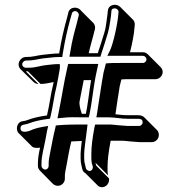

<svg xmlns="http://www.w3.org/2000/svg" viewBox="-20 -707 751 805"><path d="M646 -141C646 -150 643 -157 638 -162L585 -215C579 -221 570 -224 558 -224H515C497 -224 481 -226 464 -228C471 -273 475 -306 482 -346L489 -374C497 -375 513 -375 537 -375H632C648 -375 662 -389 662 -405C662 -413 659 -420 653 -426L600 -479C594 -485 587 -488 579 -488H525C534 -522 542 -563 544 -592L545 -602C546 -612 542 -620 537 -625L484 -678C468 -694 434 -689 432 -661L431 -650C430 -644 430 -639 429 -635L427 -620C424 -602 424 -592 418 -572C409 -541 400 -515 390 -484H352C360 -521 367 -539 378 -585C380 -593 378 -601 373 -609L320 -662C306 -682 270 -679 266 -652L261 -632C249 -590 237 -539 228 -483C205 -483 179 -479 157 -477C131 -474 121 -468 88 -468C72 -468 58 -453 58 -437C58 -429 61 -422 66 -417L120 -364C126 -358 133 -355 141 -355L88 -408H97L150 -355C172 -355 186 -360 205 -363C204 -358 203 -353 202 -349C193 -314 187 -264 177 -223C145 -219 117 -212 93 -203C89 -201 83 -200 76 -199C50 -197 42 -160 62 -145L115 -92C123 -86 136 -86 148 -88C143 -66 139 -44 139 -23V-11C139 -3 143 4 148 9L201 63C207 69 215 72 223 72C239 72 252 58 252 42V30C252 21 255 5 260 -20C266 -51 271 -84 279 -114C292 -115 309 -115 323 -116C320 -89 318 -71 318 -63V-41C318 -32 319 -22 322 -11L325 2C327 10 332 16 339 20L392 73C416 88 441 66 437 41L384 -12L380 -25L433 28C432 21 431 16 431 12V-10C431 -35 435 -70 444 -117H488C504 -117 513 -115 527 -114L566 -111H616C633 -111 646 -125 646 -141ZM362 -371C355 -331 347 -259 340 -230H326H323C316 -251 311 -270 314 -284C319 -306 326 -349 331 -371ZM578 -194C578 -186 571 -179 563 -179H514L475 -182C462 -183 452 -185 435 -185H379L376 -173C367 -125 363 -90 363 -63V-41C363 -34 364 -29 365 -22L369 -9C371 5 359 15 347 7C343 4 341 2 340 -2L337 -15C334 -25 333 -33 333 -41V-63C333 -74 337 -109 345 -168L347 -185H330C296 -185 260 -185 225 -182L214 -181L212 -171C204 -140 198 -106 192 -76C187 -51 184 -35 184 -23V-11C184 -3 177 4 170 4C162 4 154 -4 154 -11V-23C154 -54 165 -90 171 -124C173 -137 175 -148 177 -157L182 -179L159 -175C136 -171 121 -166 110 -161C90 -152 67 -151 66 -167C64 -188 86 -183 99 -189C122 -198 148 -204 179 -208L189 -209L192 -219C202 -261 208 -311 217 -345C221 -363 226 -391 229 -409C230 -417 231 -416 231 -423V-438H216C214 -438 208 -438 201 -437L182 -435C140 -431 135 -423 97 -423H88C80 -423 73 -430 73 -437C73 -445 81 -453 88 -453C123 -453 136 -459 159 -462C181 -464 207 -468 228 -468H241L243 -481C252 -536 263 -586 275 -628L281 -649C283 -661 299 -665 307 -654C311 -648 311 -645 310 -642C298 -590 291 -574 281 -525L271 -469H401L404 -479C414 -510 423 -537 432 -568C438 -590 439 -601 442 -618L444 -632C446 -639 445 -643 446 -648L447 -660C448 -679 478 -674 477 -656L476 -646C472 -599 453 -519 441 -495L430 -473H579C587 -473 594 -466 594 -458C594 -450 587 -443 579 -443H484C460 -443 444 -443 434 -442L424 -441L414 -402C404 -348 397 -293 387 -232L384 -215H435C463 -215 486 -209 515 -209H558C574 -209 578 -203 578 -194ZM242 -213C275 -217 296 -215 326 -215H352L355 -226C363 -261 373 -348 380 -382C385 -404 387 -418 388 -420L392 -439H266L263 -427C246 -353 241 -309 225 -231L221 -211Z"/></svg>

Font: Squarish
Style: Shd
Weight: 400
Foundry: Cannot Into Space Fonts
Version: Version 0.272